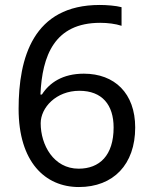

<svg xmlns="http://www.w3.org/2000/svg" viewBox="-20 -744 612 774"><path d="M55 -305C55 -91 162 10 298 10C437 10 525 -81 525 -230C525 -368 442 -447 318 -447C232 -447 179 -410 149 -363H143C150 -519 199 -652 384 -652C414 -652 446 -648 470 -640V-715C448 -721 410 -724 382 -724C113 -724 55 -510 55 -305ZM297 -64C196 -64 144 -160 144 -247C144 -310 206 -378 300 -378C392 -378 438 -321 438 -230C438 -117 381 -64 297 -64Z"/></svg>

Font: Noto Sans Arabic UI
Style: Regular
Weight: 400
Designer: Monotype Design Team, Nadine Chahine and Nizar Qandah
Foundry: Monotype Imaging Inc.
Version: Version 2.010